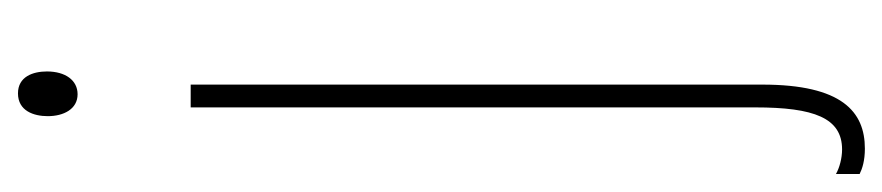

<svg xmlns="http://www.w3.org/2000/svg" viewBox="-416 -350 1006 219"><g transform="rotate(-90 87.5 -241.0)"><path d="M64 -690C64 -672 72 -656 89 -656C105 -656 115 -670 115 -691C115 -707 109 -724 90 -724C70 -724 64 -706 64 -690ZM27 242C69 242 100 216 100 125V-527H74V117C74 184 62 216 26 216C16 216 5 213 -2 209V236C4 239 13 242 27 242Z"/></g></svg>

Font: Noto Sans Oriya ExtCond Thin
Style: Regular
Weight: 100
Width: 2
Designer: Amélie Bonet and Sol Matas
Foundry: Google LLC
Version: Version 2.006